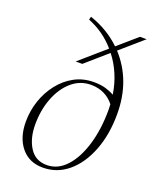

<svg xmlns="http://www.w3.org/2000/svg" viewBox="-142 -831 743 922"><g transform="rotate(20 229.5 -370.0)"><path d="M190 10Q120 10 79.5 -39.5Q39 -89 39 -170Q39 -226 56.5 -277.5Q74 -329 106.5 -370.5Q139 -412 183.5 -436Q228 -460 282 -460Q317 -460 342.5 -452.5Q368 -445 387 -434Q379 -487 359 -534Q339 -581 309 -619L199 -523H165L295 -636Q238 -702 157 -734L161 -750Q253 -719 318 -656L415 -740H449L334 -640Q439 -525 439 -354Q439 -249 407 -166.5Q375 -84 319 -37Q263 10 190 10ZM86 -173Q86 -102 116 -55Q146 -8 204 -8Q260 -8 302.5 -54Q345 -100 369 -179.5Q393 -259 393 -359Q393 -373 392 -387Q372 -413 342 -428Q312 -443 274 -443Q218 -443 175.5 -406Q133 -369 109.5 -307.5Q86 -246 86 -173Z"/></g></svg>

Font: Spectral ExtraLight
Style: Italic
Weight: 275
Italic angle: -10°
Designer: Jean-Baptiste Levee
Foundry: Production Type
Version: Version 2.001